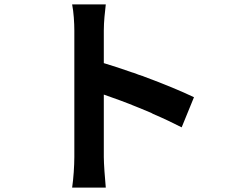

<svg xmlns="http://www.w3.org/2000/svg" viewBox="-20 -810 1040 873"><path d="M452 -96V-380C498 -364 551 -345 604 -323L614 -319C632 -312 649 -304 667 -297L676 -292C723 -272 767 -251 806 -231L862 -368C808 -394 724 -429 637 -461L627 -465C625 -465 623 -466 621 -467L611 -470C604 -473 597 -475 590 -478L580 -481C535 -497 492 -511 452 -523V-671C452 -712 457 -755 461 -790H308C315 -755 318 -706 318 -671V-96C318 -56 314 3 308 43H461C457 2 452 -67 452 -96Z"/></svg>

Font: Glow Sans SC Normal
Style: Bold
Weight: 700
Designer: Ryoko NISHIZUKA (kana, bopomofo & ideographs); Paul D. Hunt (Latin, Greek & Cyrillic); Sandoll Communications, Soo-young
Version: Version 0.93